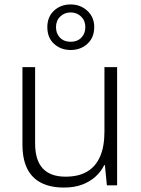

<svg xmlns="http://www.w3.org/2000/svg" viewBox="-20 -834 636 864"><path d="M507 -532V0H461L452 -91H449Q435 -62 409.5 -39Q384 -16 349 -3Q314 10 268 10Q207 10 165 -11.5Q123 -33 102 -76Q81 -119 81 -184V-532H138V-189Q138 -113 172.5 -76Q207 -39 275 -39Q334 -39 372.5 -62Q411 -85 430.5 -130Q450 -175 450 -242V-532ZM298 -609Q254 -609 223.5 -636.5Q193 -664 193 -712Q193 -758 223 -786Q253 -814 298 -814Q342 -814 373 -785.5Q404 -757 404 -712Q404 -665 373.5 -637Q343 -609 298 -609ZM298 -646Q328 -646 346 -664.5Q364 -683 364 -712Q364 -741 345 -759.5Q326 -778 298 -778Q270 -778 251 -759.5Q232 -741 232 -712Q232 -683 250 -664.5Q268 -646 298 -646Z"/></svg>

Font: Noto Sans Devanagari Light
Style: Regular
Weight: 300
Version: Version 2.003